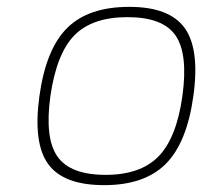

<svg xmlns="http://www.w3.org/2000/svg" viewBox="-20 -530 609 560"><path d="M357 -510Q474 -510 518.5 -448.5Q563 -387 544 -250Q525 -113 463 -51.5Q401 10 284 10Q165 10 120.5 -51.5Q76 -113 95 -250Q114 -387 176 -448.5Q238 -510 357 -510ZM127 -250Q110 -127 147.5 -73.5Q185 -20 288 -20Q390 -20 442.5 -74Q495 -128 512 -250Q529 -373 492 -426.5Q455 -480 352 -480Q249 -480 197 -427Q145 -374 127 -250Z"/></svg>

Font: Fivo Sans Thin
Style: Regular
Weight: 250
Foundry: Alexander Slobzheninov
Version: 1.0